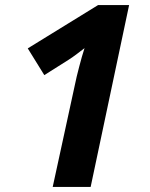

<svg xmlns="http://www.w3.org/2000/svg" viewBox="-20 -734 591 754"><path d="M336 0 487 -714H365L89 -544L154 -439L249 -499C270 -512 300 -536 312 -545C305 -524 298 -499 291 -472C284 -444 278 -422 275 -405L187 0Z"/></svg>

Font: BC Sans
Style: Bold Italic
Weight: 700
Italic angle: -12°
Designer: Monotype Design Team
Province of B.C.
Foundry: Monotype Imaging Inc.
Version: Version 2.000;GOOG;noto-source:20170915:90ef993387c0